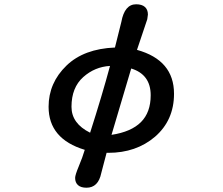

<svg xmlns="http://www.w3.org/2000/svg" viewBox="-20 -735 1040 897"><path d="M331 96Q331 83 348 42Q366 -1 376 -35Q207 -86 207 -236Q207 -348 291 -429Q372 -507 517 -513L547 -633Q562 -715 616 -715Q643 -715 657 -702.5Q671 -690 671 -667L668 -645L620 -502Q793 -454 793 -297Q793 -173 704 -96Q616 -21 486 -21H478L464 32L453 74Q439 142 384 142Q358 142 344.5 130Q331 118 331 96ZM401 -115Q457 -290 494 -427Q423 -423 369 -375Q314 -326 314 -236Q314 -158 401 -115ZM684 -290Q684 -387 593 -415L501 -105Q593 -119 638.5 -164.5Q684 -210 684 -290Z"/></svg>

Font: 寒蝉全圆体 Bold
Style: Regular
Weight: 700
Designer: Warren2060
      Designed by Motoya company      

      [Varela Round]
      Joe Prince(Latin component); Avraham Cornf
Foundry: ChillType
Version: Version 3.200